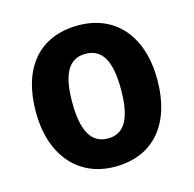

<svg xmlns="http://www.w3.org/2000/svg" viewBox="-88 -646 751 745"><g transform="rotate(-15 287.5 -273.5)"><path d="M531 -274C531 -456 432 -557 289 -557C130 -557 43 -450 43 -274C43 -102 137 10 286 10C446 10 531 -103 531 -274ZM189 -274C189 -385 218 -443 287 -443C357 -443 385 -384 385 -274C385 -164 357 -103 288 -103C218 -103 189 -164 189 -274Z"/></g></svg>

Font: Noto Sans Myanmar UI SemiCondensed
Style: Bold
Weight: 700
Width: 4
Designer: Monotype Design Team
Foundry: Monotype Imaging Inc.
Version: Version 2.103